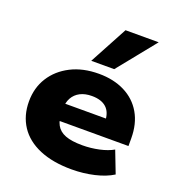

<svg xmlns="http://www.w3.org/2000/svg" viewBox="-140 -883 923 1006"><g transform="rotate(20 321.5 -380.0)"><path d="M371 11Q266 11 191.5 -20.5Q117 -52 78.5 -110.5Q40 -169 40 -248Q40 -324 77 -382.5Q114 -441 180.5 -475Q247 -509 336 -509Q418 -509 480 -478Q542 -447 576 -388.5Q610 -330 610 -248V-206H197V-301H468L451 -285Q450 -336 422 -361.5Q394 -387 341 -387Q303 -387 276 -373Q249 -359 234.5 -333Q220 -307 220 -268V-255Q220 -211 235.5 -182.5Q251 -154 286 -140.5Q321 -127 381 -127Q428 -127 474 -137Q520 -147 551 -165L598 -43Q557 -17 496.5 -3Q436 11 371 11ZM274 -559 388 -771H573L402 -559Z"/></g></svg>

Font: Nunito Sans 10pt SemiExpanded Black
Style: Regular
Weight: 900
Width: 6
Designer: Vernon Adams
Foundry: Vernon Adams
Version: Version 3.101;gftools[0.9.27]